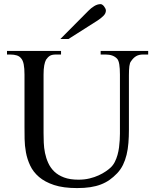

<svg xmlns="http://www.w3.org/2000/svg" viewBox="-20 -914 763 949"><path d="M687 -644.5Q666.5 -644.5 652.6 -636.2Q638.7 -627.9 627.4 -610.8Q621.6 -604 619.4 -586.9Q617.2 -569.8 617.2 -542V-272.5Q617.2 -238.3 614.7 -207.3Q612.3 -176.3 605.7 -149.2Q599.1 -122.1 587.9 -99.1Q576.7 -76.2 559.1 -57.6Q541 -38.6 521.5 -24.9Q502 -11.2 478.5 -2.2Q455.1 6.8 426.3 11.2Q397.5 15.6 360.8 15.6Q293 15.6 247.3 0.5Q201.7 -14.6 172.9 -39.3Q144 -64 129.2 -95.7Q114.3 -127.4 108.2 -160.9Q102.1 -194.3 101.6 -227.1Q101.1 -259.8 101.1 -285.6V-545.4Q101.1 -576.2 97.2 -595.9Q93.3 -615.7 84.5 -625.5Q76.7 -635.7 63.2 -640.1Q49.8 -644.5 29.8 -644.5H14.6V-662.1H281.7V-644.5H256.8Q236.8 -644.5 226.6 -638.2Q216.3 -631.8 207.5 -618.7Q202.1 -608.9 198.7 -591.1Q195.3 -573.2 195.3 -545.4V-256.3Q195.3 -234.9 196.3 -209.2Q197.3 -183.6 202.4 -158.2Q207.5 -132.8 218.3 -108.9Q229 -85 248 -66.4Q267.1 -47.9 296.4 -36.9Q325.7 -25.9 367.7 -25.9Q397.5 -25.9 422.6 -32Q447.8 -38.1 467.8 -47.4Q487.8 -56.6 502.7 -66.9Q517.6 -77.1 526.4 -85.4Q539.1 -97.2 547.4 -113.5Q555.7 -129.9 560.8 -148.2Q565.9 -166.5 568.4 -185.5Q570.8 -204.6 571.8 -221.9Q572.8 -239.3 572.8 -253.4V-545.4Q572.8 -576.2 569.6 -595.7Q566.4 -615.2 559.1 -623.5Q539.6 -644.5 502.4 -644.5H477.5V-662.1H712.4V-644.5ZM503.4 -861.8Q503.4 -847.7 491 -835.4Q478.5 -823.2 462.9 -813L318.4 -721.2H278.3L417 -860.8Q429.7 -874 445.6 -883.8Q461.4 -893.6 477.5 -893.6Q481.4 -893.6 485.8 -890.6Q490.2 -887.7 494.1 -882.8Q498 -877.9 500.7 -872.3Q503.4 -866.7 503.4 -861.8Z"/></svg>

Font: Doulos SIL APac
Style: Regular
Weight: 400
Designer: Walt Agee, Victor Gaultney, Peter Martin, Debbi Hosken, Becca Hirsbrunner
Foundry: SIL International
Version: Version 5.000